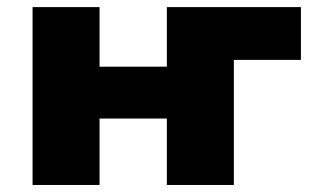

<svg xmlns="http://www.w3.org/2000/svg" viewBox="-20 -526 898 546"><path d="M72.6 0V-505.8H263.1V-336.4H454.5V-505.8H835.7V-355.7H645V0H454.5V-188.9H263.1V0Z"/></svg>

Font: Science Gothic
Style: Regular
Weight: 400
Designer: Thomas Phinney, Vassil Kateliev, Brandon Buerkle
Foundry: Font Detective LLC
Version: Version 1.018